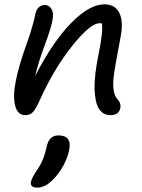

<svg xmlns="http://www.w3.org/2000/svg" viewBox="-20 -522 654 885"><path d="M490.2 8.8Q455.1 8.8 436.5 -19.8Q418 -48.3 416 -111.8Q414.1 -175.3 435.1 -275.9Q457 -384.3 449.2 -414.1Q447.8 -414.1 444.3 -414.6Q440.9 -415 439 -415Q397 -415 313.7 -311.5Q230.5 -208 165 -64Q146 -20 132.1 -5.6Q118.2 8.8 97.2 8.8Q60.5 8.8 49.6 -36.1Q38.6 -81.1 53.2 -150.9Q67.4 -221.2 99.9 -311.5Q132.3 -401.9 144 -460.9Q147.9 -478.5 159.4 -488.8Q170.9 -499 187 -499Q206.1 -499 217.5 -480.2Q229 -461.4 221.2 -425.8Q214.8 -390.6 185.8 -312.7Q156.7 -234.9 142.1 -171.9Q223.6 -330.1 308.1 -416Q392.6 -502 460.9 -502Q511.7 -502 530.8 -460.9Q549.8 -419.9 535.2 -348.1Q506.8 -201.2 502.9 -158.7Q497.6 -90.3 521 -64.9Q539.6 -46.4 534.2 -22Q531.2 -7.8 519.8 0.5Q508.3 8.8 490.2 8.8ZM150.9 342.8Q117.2 342.8 123 314.9Q127.4 295.9 151.9 259.8Q182.1 217.3 194.8 155.8Q205.1 102.1 249 102.1Q312.5 102.1 298.8 169.9Q292.5 203.6 271.2 242.7Q250 281.7 219.2 311Q186 342.8 150.9 342.8Z"/></svg>

Font: Shantell Sans Normal
Style: Italic
Weight: 400
Italic angle: -11.31°
Designer: Stephen Nixon, Anya Danilova, Shantell Martin
Foundry: Arrow Type
Version: Version 1.006;[559af2be0]